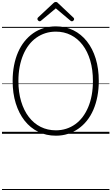

<svg xmlns="http://www.w3.org/2000/svg" viewBox="-20 -1345 1120 1930"><path d="M542 19Q444 19 364 -20.5Q284 -60 227 -132.5Q170 -205 138.5 -306Q107 -407 107 -531Q107 -614 121 -686.5Q135 -759 161.5 -820Q188 -881 226.5 -929Q265 -977 313.5 -1011Q362 -1045 419.5 -1062.5Q477 -1080 542 -1080Q638 -1080 717 -1041Q796 -1002 853.5 -929.5Q911 -857 942 -756Q973 -655 973 -531Q973 -449 959 -376Q945 -303 918.5 -241.5Q892 -180 853.5 -132Q815 -84 767 -50.5Q719 -17 662.5 1Q606 19 542 19ZM542 -35Q596 -35 645 -50.5Q694 -66 736 -96Q778 -126 810.5 -169Q843 -212 866.5 -267.5Q890 -323 902 -389Q914 -455 914 -531Q914 -645 887 -736.5Q860 -828 810.5 -893Q761 -958 692.5 -992.5Q624 -1027 542 -1027Q486 -1027 437 -1011.5Q388 -996 345.5 -966Q303 -936 270 -893Q237 -850 213.5 -794.5Q190 -739 177.5 -673Q165 -607 165 -531Q165 -417 192.5 -325.5Q220 -234 270 -169Q320 -104 389 -69.5Q458 -35 542 -35ZM379 -1131Q371 -1131 363.5 -1138.5Q356 -1146 356 -1154Q356 -1157 357 -1160.5Q358 -1164 361 -1168L515 -1312Q521 -1318 526.5 -1321.5Q532 -1325 541 -1325Q550 -1325 555 -1321.5Q560 -1318 565 -1312L720 -1166Q723 -1163 724 -1159.5Q725 -1156 725 -1153Q725 -1145 718 -1138Q711 -1131 703 -1131Q698 -1131 694 -1133Q690 -1135 686 -1139L541 -1261L395 -1139Q391 -1135 387.5 -1133Q384 -1131 379 -1131ZM0 555H1080V565H0ZM0 -20H1080V0H0ZM0 -505H1080V-500H0ZM0 -1075H1080V-1065H0Z"/></svg>

Font: Playwrite AR Guides
Style: Regular
Weight: 400
Designer: Veronika Burian, José Scaglione
Foundry: TypeTogether
Version: Version 1.003